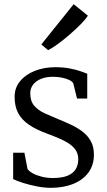

<svg xmlns="http://www.w3.org/2000/svg" viewBox="-20 -889 513 920"><path d="M223 11Q192 11 156.2 4Q120.5 -3 89.8 -12.8Q59 -22.5 43 -31V-157H97L112 -79Q119 -68.5 137.2 -58.5Q155.5 -48.5 180.5 -42.2Q205.5 -36 233 -36Q277.5 -36 304.2 -47.2Q331 -58.5 343 -78.8Q355 -99 355 -126Q355 -155.5 338.2 -176.2Q321.5 -197 288.2 -214Q255 -231 205 -249Q153 -268 118.5 -291.5Q84 -315 67 -347.2Q50 -379.5 50 -425Q50 -469 76.8 -500.8Q103.5 -532.5 147.8 -549.8Q192 -567 244 -567Q283.5 -567 314.2 -561Q345 -555 366.2 -547.5Q387.5 -540 398 -536V-417H349L331 -490Q326 -499 311.2 -506Q296.5 -513 276.5 -517Q256.5 -521 236 -521Q202.5 -521.5 177.5 -511.5Q152.5 -501.5 138.8 -483.8Q125 -466 125 -442Q125 -404 144.2 -382Q163.5 -360 193.8 -346.2Q224 -332.5 257 -319Q290 -305.5 321 -291Q352 -276.5 376.5 -257.5Q401 -238.5 415.5 -212Q430 -185.5 430 -148Q430 -98 404 -62.5Q378 -27 331.2 -8Q284.5 11 223 11ZM210 -649 178 -676 333 -869 401 -814Q391.5 -798 367.8 -773.8Q344 -749.5 314.2 -723.8Q284.5 -698 256.8 -677.8Q229 -657.5 211 -649Z"/></svg>

Font: Merriweather Light
Style: Regular
Weight: 300
Version: Version 2.100